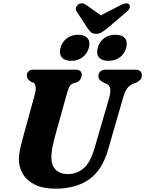

<svg xmlns="http://www.w3.org/2000/svg" viewBox="-20 -1118 871 1152"><path d="M547 -228.5 634.5 -528.5Q644 -563.5 641.5 -585Q639 -606.5 616.5 -616.5L604 -621.5Q584.5 -631.5 577.2 -640.2Q570 -649 570.5 -663.5Q570.5 -678.5 582 -689.2Q593.5 -700 615.5 -700H793.5Q812.5 -700 821.8 -690.5Q831 -681 831 -667Q831 -648.5 821.2 -638.8Q811.5 -629 793.5 -620.5L779 -615.5Q753.5 -604.5 740.2 -583.5Q727 -562.5 716 -522.5L629 -221.5Q593.5 -97 514.5 -41.5Q435.5 14 312.5 14Q238 14 189.2 -10.2Q140.5 -34.5 116.8 -74.8Q93 -115 93.5 -163.5Q94 -197 104.2 -239.5Q114.5 -282 124 -316L190 -555.5Q196 -578 193.5 -597Q191 -616 181 -622L166 -627.5Q152 -637.5 146.5 -645Q141 -652.5 141 -666.5Q141.5 -680 151.2 -690Q161 -700 177.5 -700H432Q470.5 -700 470.5 -669Q470 -655.5 462 -642.5Q454 -629.5 438.5 -623.5L420.5 -618.5Q404.5 -613 396.8 -598.5Q389 -584 381.5 -557L314.5 -316Q300.5 -266.5 294.5 -234.2Q288.5 -202 288 -177.5Q287.5 -126 314 -99.8Q340.5 -73.5 387.5 -73.5Q440.5 -73.5 481.2 -107.8Q522 -142 547 -228.5ZM407 -753Q368 -753 350.8 -773.8Q333.5 -794.5 343 -831Q353 -867.5 381.5 -888.5Q410 -909.5 449.5 -909.5Q488.5 -909.5 505.5 -888.5Q522.5 -867.5 513 -831Q503 -795 474.8 -774Q446.5 -753 407 -753ZM630.5 -753Q591.5 -753 574 -773.8Q556.5 -794.5 566.5 -831Q576 -867.5 604.5 -888.5Q633 -909.5 672.5 -909.5Q712.5 -909.5 729.8 -888.5Q747 -867.5 737 -831Q727.5 -795 699 -774Q670.5 -753 630.5 -753ZM628.5 -952Q608 -935.5 592 -925.2Q576 -915 556 -915Q535.5 -915 525 -925.2Q514.5 -935.5 503 -952L441 -1048Q432 -1061 436.2 -1072.8Q440.5 -1084.5 449.5 -1091Q472 -1106.5 498 -1088L585 -1026L705.5 -1088Q741.5 -1106.5 755.5 -1091Q761 -1084.5 758.5 -1072.8Q756 -1061 740.5 -1048Z"/></svg>

Font: Fraunces 9pt S050
Style: Bold Italic
Weight: 700
Italic angle: -16°
Version: Version 1.000; ttfautohint (v1.8.3)